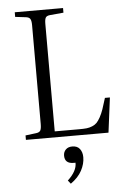

<svg xmlns="http://www.w3.org/2000/svg" viewBox="-63 -760 716 1070"><g transform="rotate(-5 295.0 -224.5)"><path d="M61 0V-24.9L120.1 -32.2Q138.7 -34.2 144.8 -44.4Q150.9 -54.7 150.9 -82V-633.8Q150.9 -659.7 144 -669.7Q137.2 -679.7 118.2 -681.2L61 -688V-713.9H331.1V-688L256.8 -681.2Q237.8 -679.7 231.4 -670.2Q225.1 -660.6 225.1 -633.8V-33.2H361.8Q387.7 -33.2 403.8 -34.9Q419.9 -36.6 435.5 -43.2Q451.2 -49.8 460.7 -59.6Q470.2 -69.3 481 -88.6Q491.7 -107.9 500.2 -132.3Q508.8 -156.7 520 -194.8H547.9L522.9 0ZM289.1 265.1 273.9 246.1Q326.7 197.3 325.2 150.9H314.9Q265.1 150.9 265.1 106Q265.1 85.9 278.3 72.5Q291.5 59.1 314.9 59.1Q343.3 59.1 357.2 77.6Q371.1 96.2 371.1 124Q371.1 161.1 351.3 198.2Q331.5 235.4 289.1 265.1Z"/></g></svg>

Font: Literata Light
Style: Regular
Weight: 300
Designer: Latin by Veronika Burian and Jose Scaglione. Greek by Irene Vlachou. Cyrillic by Vera Evstafieva.
Foundry: TypeTogether
Version: Version 3.021